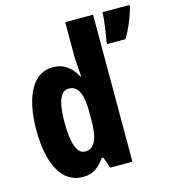

<svg xmlns="http://www.w3.org/2000/svg" viewBox="-113 -855 870 959"><g transform="rotate(-15 322.0 -375.0)"><path d="M197 10C249 10 279 -10 312 -57H321L341 0H456V-760H312V-578C312 -553 316 -523 319 -479H314C285 -535 243 -559 192 -559C93 -559 33 -453 33 -276C33 -98 92 10 197 10ZM644 -749V-760H505C504 -722 493 -645 486 -613V-600H581C607 -643 630 -698 644 -749ZM242 -110C201 -110 179 -165 179 -278C179 -382 200 -435 242 -435C291 -435 312 -391 312 -292V-260C312 -156 291 -110 242 -110Z"/></g></svg>

Font: Noto Sans Kannada ExtraCondensed ExtraBold
Style: Regular
Weight: 800
Width: 2
Designer: Jelle Bosma - Monotype Design Team
Foundry: Monotype Imaging Inc.
Version: Version 2.005